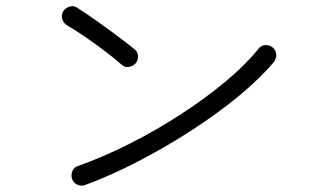

<svg xmlns="http://www.w3.org/2000/svg" viewBox="-20 -653 1040 613"><path d="M251 -62Q238 -58 226.5 -63.5Q215 -69 210 -82Q206 -94 211 -106.5Q216 -119 229 -123Q313 -153 397.5 -196Q482 -239 559.5 -289.5Q637 -340 700.5 -393Q764 -446 805 -497Q813 -508 826.5 -509Q840 -510 850 -502Q861 -493 862 -480Q863 -467 855 -456Q813 -405 745.5 -349Q678 -293 595 -239Q512 -185 423.5 -139Q335 -93 251 -62ZM369 -446Q345 -467 314 -490.5Q283 -514 251.5 -535.5Q220 -557 193 -573Q182 -580 178.5 -593Q175 -606 182 -617Q189 -628 202.5 -632Q216 -636 227 -628Q255 -610 289 -586Q323 -562 355 -538Q387 -514 408 -497Q419 -489 420.5 -476Q422 -463 414 -452Q406 -442 392.5 -439.5Q379 -437 369 -446Z"/></svg>

Font: Zen Maru Gothic
Style: Regular
Weight: 400
Designer: Yoshimichi Ohira
Foundry: Positype
Version: Version 1.002